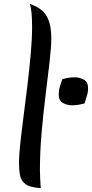

<svg xmlns="http://www.w3.org/2000/svg" viewBox="-20 -946 470 981"><path d="M77 -117Q77 -150 83.5 -211Q90 -272 100 -349Q110 -426 120 -509Q130 -592 137 -670Q144 -748 144 -809Q144 -850 141 -880.5Q138 -911 132 -926Q195 -905 218.5 -863.5Q242 -822 242 -751Q242 -705 233.5 -631Q225 -557 213.5 -465Q202 -373 193 -273Q184 -173 184 -75Q184 -52 185.5 -29.5Q187 -7 188 15Q135 12 111.5 -4.5Q88 -21 82.5 -49.5Q77 -78 77 -117ZM412 -418Q380 -408 348 -408Q324 -408 302 -419.5Q280 -431 280 -464Q280 -484 286 -503Q292 -522 298 -541Q330 -551 362 -551Q386 -551 408 -539.5Q430 -528 430 -495Q430 -475 424 -456Q418 -437 412 -418Z"/></svg>

Font: Merienda Medium
Style: Regular
Weight: 500
Designer: Eduardo Rodriguez Tunni
Foundry: Eduardo Rodriguez Tunni
Version: Version 2.001; ttfautohint (v1.8.4.7-5d5b)